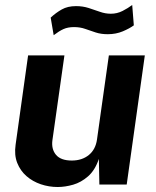

<svg xmlns="http://www.w3.org/2000/svg" viewBox="-20 -739 626 769"><path d="M211 10Q176 10 143.5 -1Q111 -12 86.2 -33.5Q61.5 -55 49 -86.5Q36.5 -118 42.5 -159.5L92.5 -517H238L190 -178Q185 -142 204.2 -119Q223.5 -96 267.5 -96Q308.5 -96 335.8 -118.2Q363 -140.5 368.5 -180.5L416 -517H560L487.5 0H378L376 -102.5Q360.5 -57 332.8 -32.8Q305 -8.5 272.8 0.8Q240.5 10 211 10ZM195 -598 183 -668.5Q204 -688 227.5 -701.2Q251 -714.5 284.5 -714.5Q311.5 -714.5 335 -707Q358.5 -699.5 380 -691.8Q401.5 -684 424 -684Q449 -684 471 -695.2Q493 -706.5 509.5 -719L516 -637.5Q499 -625 471.8 -613.5Q444.5 -602 411.5 -602Q384.5 -602 363.2 -609Q342 -616 321.5 -623.2Q301 -630.5 276.5 -630.5Q252 -630.5 234.2 -622.5Q216.5 -614.5 195 -598Z"/></svg>

Font: Public Sans Thin
Style: Bold Italic
Weight: 700
Italic angle: -8°
Version: Version 2.001